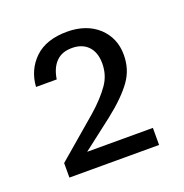

<svg xmlns="http://www.w3.org/2000/svg" viewBox="-77 -779 476 497"><g transform="rotate(-20 161.0 -530.5)"><path d="M100 -399C100 -399 183 -463 183 -463C183 -463 183 -463 183 -463C215 -488 238 -511 253 -532C268 -553 275 -576 275 -603C275 -603 275 -603 275 -603C275 -634 264 -659 243 -679C221 -699 192 -709 157 -709C157 -709 157 -709 157 -709C119 -709 89 -699 68 -679C47 -659 35 -633 33 -602C33 -602 90 -602 90 -602C90 -602 90 -602 90 -602C93 -622 100 -638 111 -649C122 -660 136 -665 155 -665C155 -665 155 -665 155 -665C172 -665 187 -660 198 -649C209 -638 215 -622 215 -601C215 -601 215 -601 215 -601C215 -579 209 -560 197 -543C185 -526 168 -507 145 -487C145 -487 34 -392 34 -392C34 -392 34 -352 34 -352C34 -352 281 -352 281 -352C281 -352 281 -399 281 -399C281 -399 100 -399 100 -399Z"/></g></svg>

Font: wox.body
Style: Regular
Weight: 500
Designer: Ninad Kale (Devanagari), Jonny Pinhorn (Latin)
Foundry: Indian Type Foundry
Version: ""